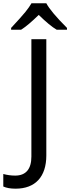

<svg xmlns="http://www.w3.org/2000/svg" viewBox="-98 -951 425 1161"><path d="M-30.8 -771H29.3C58.1 -789.1 93.8 -819.3 136.2 -860.8C179.7 -818.4 215.8 -788.1 245.1 -771H307.1V-782.2C240.7 -848.6 199.2 -898.4 182.1 -931.2H92.3C84.5 -917 72.3 -899.9 55.7 -878.9C38.6 -857.9 9.8 -825.7 -30.8 -782.2ZM-3.9 189.9C115.7 189.9 182.1 117.7 182.1 -11.2V-713.9H91.8V-3.9C91.8 70.3 59.1 110.8 -5.9 110.8C-30.8 110.8 -55.2 107.4 -78.1 101.1V176.8C-59.1 185.5 -34.7 189.9 -3.9 189.9Z"/></svg>

Font: Noto Reveo Sans
Style: Regular
Weight: 400
Designer: Monotype Design team
Foundry: Monotype Imaging Inc.
Version: Version 1.04